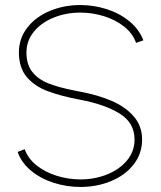

<svg xmlns="http://www.w3.org/2000/svg" viewBox="-20 -729 639 762"><path d="M299 13Q244 13 192.2 -3.8Q140.5 -20.5 102.5 -52.2Q64.5 -84 50 -126L78 -137Q91.5 -99 126 -72Q160.5 -45 206.2 -31Q252 -17 299 -17Q356 -17 405.2 -36.8Q454.5 -56.5 484.2 -92.5Q514 -128.5 514 -175Q514 -242 454.5 -278.5Q395 -315 299 -333Q219.5 -348 167.8 -367.8Q116 -387.5 85.5 -424.2Q55 -461 55 -521Q55 -576.5 88.5 -619.5Q122 -662.5 178 -685.8Q234 -709 299 -709Q352 -709 403.2 -692.8Q454.5 -676.5 493.2 -644.8Q532 -613 549 -569L520 -559Q506.5 -597 472 -624Q437.5 -651 391.8 -665Q346 -679 299 -679Q242 -679 192.8 -659Q143.5 -639 114.2 -603Q85 -567 85 -521Q85 -472.5 108.5 -443.2Q132 -414 172.2 -398Q212.5 -382 276.5 -369.5Q282 -368.5 287.8 -367.2Q293.5 -366 299 -365Q369 -352 423.5 -328.5Q478 -305 511 -266.8Q544 -228.5 544 -175Q544 -119.5 510.5 -76.5Q477 -33.5 420.8 -10.2Q364.5 13 299 13Z"/></svg>

Font: Urbanist
Style: Regular
Weight: 400
Designer: Corey Hu
Foundry: Corey Hu
Version: Version 1.2; befe77262ef67d88f1d94aa3d2e49ef1327b4483